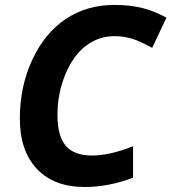

<svg xmlns="http://www.w3.org/2000/svg" viewBox="-20 -745 692 775"><path d="M441.9 -599.1Q377.9 -599.1 326.4 -559.8Q274.9 -520.5 243.4 -443.6Q211.9 -366.7 211.9 -281.2Q211.9 -195.8 245.6 -156.5Q279.3 -117.2 351.1 -117.2Q422.9 -117.2 517.1 -154.8V-27.8Q418.9 9.8 321.8 9.8Q197.8 9.8 128.9 -63.2Q60.1 -136.2 60.1 -266.6Q60.1 -397 110.8 -504.9Q161.6 -612.8 246.3 -668.9Q331.1 -725.1 441.9 -725.1Q501.5 -725.1 549.8 -713.9Q598.1 -702.6 651.9 -673.8L594.2 -551.8Q542 -580.6 509 -589.8Q476.1 -599.1 441.9 -599.1Z"/></svg>

Font: Open Sans Hebrew
Style: Bold Italic
Weight: 700
Italic angle: -12°
Foundry: Ascender Corporation, Yanek Iontef
Version: Version 2.001;PS 002.001;hotconv 1.0.70;makeotf.lib2.5.58329